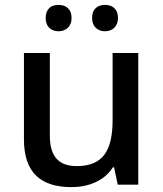

<svg xmlns="http://www.w3.org/2000/svg" viewBox="-20 -756 669 786"><path d="M167 -682C167 -646 190 -628 220 -628C248 -628 273 -646 273 -682C273 -721 248 -736 220 -736C190 -736 167 -721 167 -682ZM357 -682C357 -646 381 -628 410 -628C438 -628 463 -646 463 -682C463 -721 438 -736 410 -736C381 -736 357 -721 357 -682ZM546 -539H441V-266C441 -144 405 -76 294 -76C219 -76 184 -117 184 -201V-539H78V-186C78 -49 147 10 273 10C341 10 407 -15 442 -71H447L462 0H546Z"/></svg>

Font: Noto Sans Medefaidrin Medium
Style: Regular
Weight: 500
Designer: Dalton Maag Ltd
Foundry: Dalton Maag Ltd
Version: Version 1.002